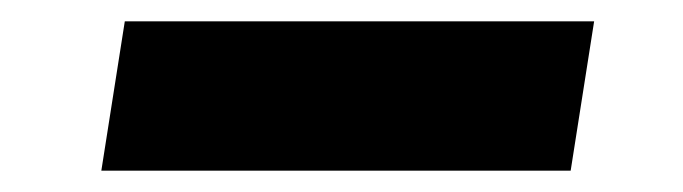

<svg xmlns="http://www.w3.org/2000/svg" viewBox="-20 -420 640 180"><path d="M515 -260H75L97 -400H537Z"/></svg>

Font: JetBrains Mono Extra Bold
Style: Italic
Weight: 800
Italic angle: -9°
Monospace: yes
Designer: Philipp Nurullin, Konstantin Bulenkov
Foundry: JetBrains
Version: 2.002